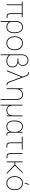

<svg xmlns="http://www.w3.org/2000/svg" viewBox="2680 -3462 984 6385"><g transform="rotate(90 3172.5 -269.0)"><path d="M551.8 -501.5H446.8V-132.3Q446.8 -76.2 465.1 -49.3Q483.4 -22.5 526.4 -22.5Q547.9 -22.5 578.6 -26.9L583 -2Q566.9 3.9 527.8 3.9Q470.2 3.9 445.3 -28.1Q420.4 -60.1 419.9 -128.9V-501.5H151.9V0H125.5V-501.5H30.3V-528.3H551.8Z M884.3 -538.1Q976.1 -538.1 1029.5 -465.1Q1083 -392.1 1083 -261.7V-254.4Q1083 -131.8 1030 -61Q977.1 9.8 884.8 9.8Q758.8 9.8 706.1 -79.6L705.6 203.1H679.2V-313.5Q680.2 -417 736.1 -477.5Q792 -538.1 884.3 -538.1ZM706.1 -127.4Q727.5 -74.7 773.7 -45.7Q819.8 -16.6 885.3 -16.6Q966.8 -16.6 1011.5 -79.3Q1056.2 -142.1 1056.2 -256.8V-264.6Q1056.2 -379.4 1010.7 -445.6Q965.3 -511.7 884.3 -511.7Q802.2 -511.7 754.6 -455.1Q707 -398.4 706.5 -296.9Z M1186.5 -274.4Q1186.5 -350.1 1215.6 -410.4Q1244.6 -470.7 1297.6 -504.4Q1350.6 -538.1 1417.5 -538.1Q1483.9 -538.1 1536.6 -505.4Q1589.4 -472.7 1618.9 -412.6Q1648.4 -352.5 1648.9 -277.3V-253.9Q1648.9 -177.7 1620.1 -117.7Q1591.3 -57.6 1538.3 -23.9Q1485.4 9.8 1418.5 9.8Q1351.6 9.8 1298.6 -23.4Q1245.6 -56.6 1216.3 -116.5Q1187 -176.3 1186.5 -251ZM1212.9 -253.9Q1212.9 -188 1239 -133.1Q1265.1 -78.1 1311.8 -47.4Q1358.4 -16.6 1418.5 -16.6Q1508.8 -16.6 1565.7 -84.5Q1622.6 -152.3 1622.6 -259.3V-274.4Q1622.6 -339.4 1596.2 -394.5Q1569.8 -449.7 1523.2 -480.7Q1476.6 -511.7 1417.5 -511.7Q1327.1 -511.7 1270 -442.9Q1212.9 -374 1212.9 -269.5Z M1977.5 -720.7Q2062.5 -720.7 2115.5 -670.2Q2168.5 -619.6 2168.5 -538.1Q2168.5 -483.9 2141.8 -440.7Q2115.2 -397.5 2064 -376Q2136.7 -360.8 2178.2 -311.3Q2219.7 -261.7 2219.7 -188Q2219.7 -97.2 2161.4 -43.5Q2103 10.3 2002.4 10.3Q1945.8 10.3 1894.3 -12Q1842.8 -34.2 1814.5 -72.3V201.7H1788.1V-138.7L1787.1 -155.3L1788.1 -155.8V-514.6Q1788.1 -572.3 1813.7 -620.1Q1839.4 -668 1882.8 -694.3Q1926.3 -720.7 1977.5 -720.7ZM2142.1 -540.5Q2142.1 -608.4 2097.2 -651.4Q2052.2 -694.3 1977.5 -694.3Q1908.2 -694.3 1861.3 -642.8Q1814.5 -591.3 1814.5 -512.2V-119.1Q1834 -73.2 1886 -44.7Q1938 -16.1 2002.4 -16.1Q2093.8 -16.1 2143.3 -60.5Q2192.9 -105 2192.9 -186Q2192.9 -267.6 2141.6 -313Q2090.3 -358.4 1996.6 -358.9H1925.3V-386.2H1974.1Q2142.1 -386.2 2142.1 -540.5Z M2404.3 -741.2Q2479.5 -741.2 2513.2 -649.4L2714.8 -98.6Q2731.4 -56.2 2748.3 -39.8Q2765.1 -23.4 2788.1 -23.4Q2802.2 -23.4 2811.5 -26.9L2815.9 -2Q2807.1 2.9 2788.1 2.9Q2725.1 2.9 2696.8 -68.4L2685.5 -97.7L2548.3 -477.5L2543.9 -488.8L2344.2 0H2315.4L2530.8 -524.9L2483.4 -651.4Q2457.5 -714.8 2404.8 -714.8L2381.3 -711.9L2377 -736.3Q2385.7 -741.2 2404.3 -741.2Z M2942.9 -418.5Q2965.8 -473.6 3010.7 -505.9Q3055.7 -538.1 3125.5 -538.1Q3212.9 -538.1 3255.1 -488.8Q3297.4 -439.5 3298.3 -335.9V203.1H3272V-337.9Q3271 -424.8 3235.8 -468.3Q3200.7 -511.7 3126 -511.7Q3048.3 -511.7 3001.2 -464.4Q2954.1 -417 2942.9 -325.7V0H2916.5V-528.3H2942.9Z M3488.8 -528.3V-205.6Q3490.2 -113.3 3527.6 -64.9Q3564.9 -16.6 3638.2 -16.6Q3724.1 -16.6 3767.8 -60.8Q3811.5 -105 3818.8 -202.1V-528.3H3845.2V0H3820.3L3818.8 -99.1Q3772 9.8 3642.6 9.8Q3586.9 9.8 3548.1 -14.6Q3509.3 -39.1 3488.8 -83.5V203.1H3463.4V-528.3Z M4391.1 -528.3V-115.2Q4393.1 -15.6 4451.2 -15.6Q4461.9 -15.6 4482.9 -20.5L4488.3 3.4Q4474.6 10.3 4452.6 10.3Q4410.6 10.3 4389.2 -16.6Q4367.7 -43.5 4365.2 -106Q4338.9 -49.8 4291.7 -19.8Q4244.6 10.3 4185.1 10.3Q4097.7 10.3 4044.9 -54.4Q3992.2 -119.1 3987.3 -232.9L3986.8 -264.6Q3986.8 -392.1 4040.3 -465.1Q4093.8 -538.1 4186 -538.1Q4246.6 -538.1 4292.2 -504.9Q4337.9 -471.7 4364.7 -408.7V-417L4367.7 -528.3ZM4014.2 -254.4Q4014.2 -142.6 4058.3 -79.3Q4102.5 -16.1 4184.6 -16.1Q4253.4 -16.1 4299.6 -55.7Q4345.7 -95.2 4364.7 -167.5V-338.9Q4343.3 -421.4 4296.4 -466.6Q4249.5 -511.7 4185.5 -511.7Q4105 -511.7 4059.6 -445.8Q4014.2 -379.9 4014.2 -254.4Z M4954.1 -501.5H4741.2V-136.2Q4741.2 -75.7 4762.7 -45.9Q4784.2 -16.1 4831.5 -16.1Q4852.1 -16.1 4883.8 -20.5L4888.2 3.9Q4867.7 10.3 4833 10.3Q4771 10.3 4743.2 -23.9Q4715.3 -58.1 4714.4 -130.9V-501.5H4523.9V-528.3H4954.1Z M5099.6 -528.3V-128.4Q5100.1 -74.7 5118.4 -48.6Q5136.7 -22.5 5179.2 -22.5Q5200.7 -22.5 5231.4 -26.9L5235.8 -2Q5219.7 3.9 5180.7 3.9Q5123 3.9 5098.1 -28.1Q5073.2 -60.1 5072.8 -128.9V-528.3Z M5458 -258.3H5376V0H5349.1V-528.3H5376V-284.2H5462.9L5701.7 -528.3H5735.4L5487.3 -270L5766.1 0H5731.4Z M5838.9 -274.4Q5838.9 -350.1 5867.9 -410.4Q5897 -470.7 5950 -504.4Q6002.9 -538.1 6069.8 -538.1Q6136.2 -538.1 6189 -505.4Q6241.7 -472.7 6271.2 -412.6Q6300.8 -352.5 6301.3 -277.3V-253.9Q6301.3 -177.7 6272.5 -117.7Q6243.7 -57.6 6190.7 -23.9Q6137.7 9.8 6070.8 9.8Q6003.9 9.8 5950.9 -23.4Q5897.9 -56.6 5868.7 -116.5Q5839.4 -176.3 5838.9 -251ZM5865.2 -253.9Q5865.2 -188 5891.4 -133.1Q5917.5 -78.1 5964.1 -47.4Q6010.7 -16.6 6070.8 -16.6Q6161.1 -16.6 6218 -84.5Q6274.9 -152.3 6274.9 -259.3V-274.4Q6274.9 -339.4 6248.5 -394.5Q6222.2 -449.7 6175.5 -480.7Q6128.9 -511.7 6069.8 -511.7Q5979.5 -511.7 5922.4 -442.9Q5865.2 -374 5865.2 -269.5ZM6098.1 -730.5H6128.9L6078.6 -597.2H6052.7Z"/></g></svg>

Font: Roboto Thin
Style: Regular
Weight: 250
Designer: Google
Version: Version 2.134; 2016